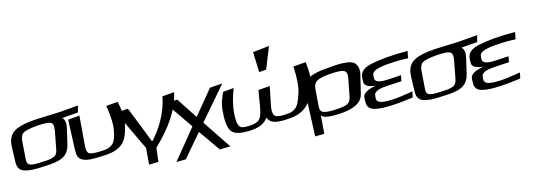

<svg xmlns="http://www.w3.org/2000/svg" viewBox="-137 -1236 5281 1894"><g transform="rotate(-10 2503.5 -288.5)"><path d="M214 -459C129 -444 97 -439 35 -413C-46 -379 -73 -317 -69 -236L-61 -86C-58 -28 -39 7 14 18C70 29 107 25 194 14C264 5 296 2 352 -16C428 -40 464 -87 475 -160L498 -321C505 -372 496 -408 470 -427L632 -454L644 -522L460 -490C437 -486 238 -463 214 -459ZM358 -132C354 -97 345 -73 312 -59C275 -43 251 -41 196 -34C141 -27 118 -23 83 -29C53 -35 45 -56 45 -90L42 -267C42 -311 53 -341 75 -355C99 -370 144 -383 211 -395C279 -406 326 -408 349 -400C372 -393 381 -366 377 -319Z M783 13C873 2 920 -9 973 -45C1036 -89 1055 -160 1068 -254C1074 -294 1074 -329 1069 -360C1064 -392 1053 -435 1036 -489L919 -469C946 -360 957 -279 951 -224C945 -160 937 -106 898 -75C867 -50 845 -46 787 -38C725 -30 686 -31 669 -40C652 -49 644 -73 643 -114L641 -421L525 -401L539 -100C542 -41 552 -5 597 11C644 29 696 24 783 13Z M1308 -50 1302 -49 1124 -405 1004 -384 1233 7 1234 175 1329 164 1334 22C1488 -150 1582 -322 1601 -487L1480 -466C1468 -306 1381 -141 1308 -50Z M1721 -123 1504 196 1600 186 1774 -58 1947 148 2055 136 1833 -140 2084 -489 1957 -468 1778 -207 1619 -409 1501 -389Z M2042 -172C2046 -82 2065 -27 2097 -3C2129 21 2184 28 2263 19C2365 6 2416 -20 2454 -81C2481 -28 2527 -14 2634 -27C2723 -38 2771 -53 2823 -91C2886 -138 2912 -210 2936 -304C2947 -346 2952 -384 2950 -417C2949 -450 2942 -495 2931 -553L2804 -531C2820 -415 2822 -331 2809 -273C2800 -229 2790 -196 2781 -171C2771 -148 2759 -129 2745 -116C2714 -90 2690 -84 2632 -77C2580 -70 2547 -75 2532 -93C2517 -111 2513 -147 2520 -201L2541 -382L2424 -363L2410 -186C2405 -131 2395 -94 2377 -72C2360 -51 2327 -37 2277 -31C2202 -22 2179 -26 2163 -68C2154 -89 2149 -125 2148 -176C2147 -252 2160 -335 2187 -425L2078 -406C2045 -314 2036 -269 2042 -172ZM2534 -548 2602 -773 2437 -740 2462 -536Z M2986 -13C2989 -1 3005 8 3033 12C3061 17 3102 16 3158 9C3313 -10 3399 -61 3412 -148L3441 -341C3445 -372 3443 -398 3434 -419C3415 -460 3390 -477 3326 -479C3261 -481 3233 -475 3151 -461C3072 -447 3045 -444 2984 -420C2903 -388 2871 -332 2875 -253L2896 185L2989 175L2988 76C2988 60 2986 4 2986 -13ZM3298 -143C3294 -106 3280 -82 3256 -69C3232 -57 3191 -47 3133 -40C3077 -32 3038 -32 3015 -40C2993 -47 2981 -67 2981 -99L2979 -272C2978 -312 2991 -341 3016 -357C3041 -373 3086 -387 3151 -397C3217 -408 3263 -410 3287 -401C3312 -393 3322 -367 3317 -325Z M3549 -82V-109C3548 -160 3628 -175 3698 -185L3829 -204L3834 -263L3722 -246C3648 -235 3567 -227 3566 -284V-314C3566 -349 3617 -375 3722 -393L3743 -396C3807 -407 3869 -413 3932 -415L3940 -487C3870 -482 3799 -473 3726 -461C3662 -449 3612 -438 3577 -427C3498 -403 3450 -370 3453 -301L3455 -263C3457 -218 3515 -204 3567 -205V-203C3480 -180 3438 -147 3440 -104L3443 -62C3445 -12 3475 13 3525 20C3579 27 3615 24 3689 15C3747 8 3821 -6 3910 -26L3918 -86C3830 -63 3763 -48 3714 -41C3633 -31 3550 -24 3549 -82Z M4213 -459C4128 -444 4096 -439 4034 -413C3953 -379 3926 -317 3930 -236L3938 -86C3941 -28 3960 7 4013 18C4069 29 4106 25 4193 14C4263 5 4295 2 4351 -16C4427 -40 4463 -87 4474 -160L4497 -321C4504 -372 4495 -408 4469 -427L4631 -454L4643 -522L4459 -490C4436 -486 4237 -463 4213 -459ZM4357 -132C4353 -97 4344 -73 4311 -59C4274 -43 4250 -41 4195 -34C4140 -27 4117 -23 4082 -29C4052 -35 4044 -56 4044 -90L4041 -267C4041 -311 4052 -341 4074 -355C4098 -370 4143 -383 4210 -395C4278 -406 4325 -408 4348 -400C4371 -393 4380 -366 4376 -319Z M4626 -82V-109C4625 -160 4705 -175 4775 -185L4906 -204L4911 -263L4799 -246C4725 -235 4644 -227 4643 -284V-314C4643 -349 4694 -375 4799 -393L4820 -396C4884 -407 4946 -413 5009 -415L5017 -487C4947 -482 4876 -473 4803 -461C4739 -449 4689 -438 4654 -427C4575 -403 4527 -370 4530 -301L4532 -263C4534 -218 4592 -204 4644 -205V-203C4557 -180 4515 -147 4517 -104L4520 -62C4522 -12 4552 13 4602 20C4656 27 4692 24 4766 15C4824 8 4898 -6 4987 -26L4995 -86C4907 -63 4840 -48 4791 -41C4710 -31 4627 -24 4626 -82Z"/></g></svg>

Font: Gamestation Warped
Style: Regular
Weight: 400
Designer: Jonas Hecksher
Foundry: Jonas Hecksher, Playtypeª, e-types AS
Version: Version 1.003